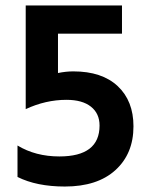

<svg xmlns="http://www.w3.org/2000/svg" viewBox="-20 -675 544 702"><path d="M192 -552V-408Q221 -414 248 -414Q353 -414 410.5 -360Q468 -306 468 -213Q468 -113 402 -53Q336 7 217 7Q114 7 44 -28V-143Q110 -103 197 -103Q344 -103 344 -216Q344 -260 312.5 -285Q281 -310 223 -310Q147 -310 74 -276V-655H426V-552Z"/></svg>

Font: Hind Semibold
Style: Regular
Weight: 600
Designer: Manushi Parikh, Satya Rajpurohit
Foundry: Indian Type Foundry
Version: Version 1.201;PS 1.0;hotconv 1.0.78;makeotf.lib2.5.61930; tt